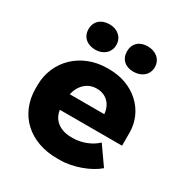

<svg xmlns="http://www.w3.org/2000/svg" viewBox="-174 -868 961 1011"><g transform="rotate(30 306.5 -363.0)"><path d="M434 -584C484 -584 521 -614 521 -661C521 -708 484 -738 434 -738C384 -738 352 -708 352 -661C352 -614 384 -584 434 -584ZM203 -584C250 -584 287 -614 287 -661C287 -708 250 -738 203 -738C152 -738 118 -708 118 -661C118 -614 152 -584 203 -584ZM314 12H332C411 12 505 -23 555 -67L477 -178C445 -147 391 -122 333 -122H324C256 -122 208 -157 200 -216V-217H578V-296C578 -430 468 -532 320 -532H308C151 -532 33 -420 33 -269V-251C33 -92 148 12 314 12ZM204 -314C218 -375 260 -411 312 -411H315C372 -411 410 -370 414 -314Z"/></g></svg>

Font: Fixel Display ExtraBold
Style: Regular
Weight: 800
Designer: AlfaBravo + MacPaw
Foundry: Kyrylo Tkachov, Marchela Mozhyna, Serhii Makarenko, Maria Weinstein, Zakhar Kryvoshyya
Version: Version 1.211